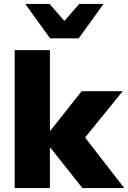

<svg xmlns="http://www.w3.org/2000/svg" viewBox="-20 -961 655 981"><path d="M55 0V-705H235V-294H238L397 -495H607L390 -228L391 -289L615 0H401L238 -206H235V0ZM236 -765 109 -941H233L309 -854L385 -941H509L382 -765Z"/></svg>

Font: Nunito Sans 11pt Black
Style: Regular
Weight: 900
Version: Version 3.101;gftools[0.9.27]